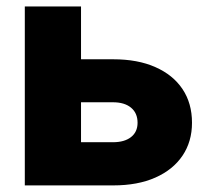

<svg xmlns="http://www.w3.org/2000/svg" viewBox="-20 -562 636 582"><path d="M159.2 -382.3H323.2Q397.5 -382.3 450.9 -358.6Q504.4 -335 533.2 -292Q562 -249 562 -189.9Q562 -132.8 533.2 -90.1Q504.4 -47.4 450.9 -23.7Q397.5 0 323.2 0H55.2V-542.5H225.6V-130.9H322.3Q357.4 -130.9 377.2 -146.5Q397 -162.1 397 -189.9Q397 -219.2 377.2 -235.6Q357.4 -252 322.3 -252H159.2Z"/></svg>

Font: Inter 16pt ExtraBold
Style: Regular
Weight: 800
Version: Version 4.001;git-66647c0bb